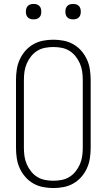

<svg xmlns="http://www.w3.org/2000/svg" viewBox="-20 -944 540 972"><path d="M250 8Q224 8 198 3Q172 -2 149 -15Q126 -28 108.5 -48Q91 -68 80 -92Q69 -116 65 -142.5Q61 -169 61 -195V-540Q61 -566 65 -592.5Q69 -619 80 -643Q91 -667 108.5 -687Q126 -707 149 -720Q172 -733 198 -738Q224 -743 250 -743Q276 -743 302 -738Q328 -733 351 -720Q374 -707 391.5 -687Q409 -667 420 -643Q431 -619 435 -592.5Q439 -566 439 -540V-195Q439 -169 435 -142.5Q431 -116 420 -92Q409 -68 391.5 -48Q374 -28 351 -15Q328 -2 302 3Q276 8 250 8ZM250 -29Q271 -29 292 -33Q313 -37 331 -48Q349 -59 362.5 -76Q376 -93 384.5 -112.5Q393 -132 396 -153Q399 -174 399 -195V-540Q399 -561 396 -582Q393 -603 384.5 -622.5Q376 -642 362.5 -659Q349 -676 331 -687Q313 -698 292 -702Q271 -706 250 -706Q229 -706 208 -702Q187 -698 169 -687Q151 -676 137.5 -659Q124 -642 115.5 -622.5Q107 -603 104 -582Q101 -561 101 -540V-195Q101 -174 104 -153Q107 -132 115.5 -112.5Q124 -93 137.5 -76Q151 -59 169 -48Q187 -37 208 -33Q229 -29 250 -29ZM350 -846Q342 -846 334.5 -848Q327 -850 321 -856Q315 -862 313 -869.5Q311 -877 311 -885Q311 -893 313 -900.5Q315 -908 321 -914Q327 -920 334.5 -922Q342 -924 350 -924Q358 -924 365.5 -922Q373 -920 379 -914Q385 -908 387 -900.5Q389 -893 389 -885Q389 -877 387 -869.5Q385 -862 379 -856Q373 -850 365.5 -848Q358 -846 350 -846ZM150 -846Q142 -846 134.5 -848Q127 -850 121 -856Q115 -862 113 -869.5Q111 -877 111 -885Q111 -893 113 -900.5Q115 -908 121 -914Q127 -920 134.5 -922Q142 -924 150 -924Q158 -924 165.5 -922Q173 -920 179 -914Q185 -908 187 -900.5Q189 -893 189 -885Q189 -877 187 -869.5Q185 -862 179 -856Q173 -850 165.5 -848Q158 -846 150 -846Z"/></svg>

Font: Iosevka Curly Extralight
Style: Regular
Weight: 200
Monospace: yes
Designer: Belleve Invis
Foundry: Belleve Invis
Version: Version 22.1.2; ttfautohint (v1.8.4)